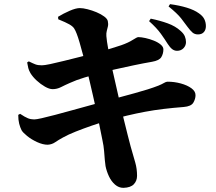

<svg xmlns="http://www.w3.org/2000/svg" viewBox="-20 -846 1040 926"><path d="M834 -601Q821 -601 810.5 -609Q800 -617 789 -634Q776 -655 756 -683Q736 -711 699 -744L707 -756Q751 -747 788.5 -733.5Q826 -720 851 -697Q866 -684 871.5 -670.5Q877 -657 877 -643Q877 -626 865 -613.5Q853 -601 834 -601ZM575 60Q553 60 535 44.5Q517 29 505.5 4.5Q494 -20 489 -45Q487 -56 485.5 -74.5Q484 -93 482 -118Q480 -143 474 -170Q467 -205 459.5 -242Q452 -279 444 -315Q436 -351 428.5 -384.5Q421 -418 414 -447Q407 -476 402 -498Q391 -541 381.5 -577Q372 -613 364 -640.5Q356 -668 350 -683Q344 -699 337.5 -709Q331 -719 314.5 -728.5Q298 -738 261 -753L260 -765Q286 -781 316 -794Q346 -807 365 -807Q380 -807 402 -801.5Q424 -796 445.5 -787Q467 -778 482.5 -766.5Q498 -755 500 -744Q503 -730 500.5 -719Q498 -708 495 -697Q492 -686 493 -672Q495 -647 501.5 -612.5Q508 -578 518 -528Q537 -445 551 -382.5Q565 -320 576 -274.5Q587 -229 595.5 -196Q604 -163 610 -140Q624 -91 632.5 -61.5Q641 -32 641 2Q641 26 625.5 42.5Q610 59 575 60ZM210 -148Q187 -148 159.5 -160.5Q132 -173 111 -190Q90 -207 84 -218Q77 -232 72.5 -249.5Q68 -267 68 -292L77 -297Q101 -281 115 -275.5Q129 -270 145 -270Q155 -270 181.5 -276Q208 -282 246 -292Q284 -302 327 -314Q370 -326 412.5 -337.5Q455 -349 491 -359Q528 -369 563 -378.5Q598 -388 631 -397Q664 -406 692.5 -415Q721 -424 744 -433Q761 -440 771 -446Q781 -452 788 -452Q821 -452 852 -443.5Q883 -435 903 -420.5Q923 -406 923 -387Q923 -369 912.5 -351Q902 -333 866 -330Q814 -326 768.5 -320.5Q723 -315 680 -307Q637 -299 593 -288.5Q549 -278 499 -264Q463 -254 422.5 -240Q382 -226 345.5 -211.5Q309 -197 284 -183Q262 -171 246 -160Q230 -149 210 -148ZM234 -416Q218 -416 197 -428Q176 -440 157 -457.5Q138 -475 127 -493Q119 -507 116.5 -517.5Q114 -528 111 -545L119 -550Q139 -540 151 -535.5Q163 -531 182 -531Q194 -531 222.5 -537Q251 -543 289 -552.5Q327 -562 367 -572Q407 -582 440 -591Q489 -604 516.5 -612.5Q544 -621 565 -628Q599 -640 620 -653.5Q641 -667 647 -667Q661 -667 681.5 -662.5Q702 -658 722 -650Q742 -642 755 -631Q768 -620 768 -608Q768 -587 758 -570.5Q748 -554 713 -548Q672 -541 624.5 -531Q577 -521 535 -511.5Q493 -502 468 -495Q430 -485 388.5 -472.5Q347 -460 317 -446Q294 -436 274.5 -426Q255 -416 234 -416ZM935 -680Q919 -680 908.5 -689Q898 -698 884 -717Q872 -734 853.5 -757.5Q835 -781 793 -815L800 -826Q845 -820 881 -809Q917 -798 939 -782Q958 -769 965.5 -753.5Q973 -738 973 -720Q973 -702 963 -691Q953 -680 935 -680Z"/></svg>

Font: Noto Serif SC ExtraLight Black
Style: Regular
Weight: 900
Version: Version 2.002-H1;hotconv 1.1.0;makeotfexe 2.6.0